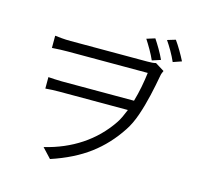

<svg xmlns="http://www.w3.org/2000/svg" viewBox="-127 -995 1254 1200"><g transform="rotate(15 500.0 -395.0)"><path d="M739 -832Q756 -807 775.5 -773.5Q795 -740 808 -711L753 -693Q740 -723 721 -756Q702 -789 685 -815ZM865 -857Q883 -832 902.5 -799Q922 -766 937 -736L882 -717Q868 -749 849 -782Q830 -815 812 -841ZM130 -686Q146 -684 173.5 -681.5Q201 -679 231 -679Q248 -679 287.5 -679Q327 -679 379 -679Q431 -679 486.5 -679Q542 -679 592.5 -679Q643 -679 679.5 -679Q716 -679 728 -679Q744 -679 758 -680Q772 -681 783 -684L841 -648Q838 -641 834.5 -633Q831 -625 829 -613Q818 -551 802 -481Q786 -411 764 -347Q742 -283 712 -238Q641 -129 542 -55Q443 19 298 67L240 5Q370 -26 472.5 -94Q575 -162 644 -264Q657 -283 668 -306.5Q679 -330 689 -355H246Q221 -355 200 -354Q179 -353 156 -351V-425Q176 -424 198 -422.5Q220 -421 244 -421H711Q725 -469 734.5 -518.5Q744 -568 749 -611Q734 -611 695 -611Q656 -611 603.5 -611Q551 -611 493.5 -611Q436 -611 382.5 -611Q329 -611 289 -611Q249 -611 232 -611Q208 -611 183 -610Q158 -609 130 -607Z"/></g></svg>

Font: Source Han Sans SC Normal
Style: Regular
Weight: 350
Designer: Ryoko NISHIZUKA 西塚涼子 (kana, bopomofo & ideographs); Paul D. Hunt (Latin, Greek & Cyrillic); Sandoll Communications 산돌커뮤니
Foundry: Adobe
Version: Version 2.004;hotconv 1.0.118;makeotfexe 2.5.65603